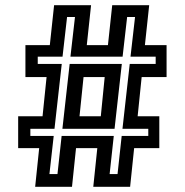

<svg xmlns="http://www.w3.org/2000/svg" viewBox="-20 -720 712 740"><path d="M115.5 0 131 -149H50V-272H144L159.5 -423H78V-546H172L188.5 -700H331L314.5 -546H396L412.5 -700H555L538.5 -546H622V-423H526L510.5 -272H594V-149H497L481.5 0H339.5L355 -149H273L257.5 0ZM220.5 -223.5 248.5 -473.5H449.5L421.5 -223.5ZM286.5 -272H368.5L383.5 -423H302ZM170.5 -49H201.5L217.5 -196H418.5L402.5 -49H433L449 -196H551.5V-223.5H452L480 -473.5H580V-501.5H483L500.5 -654.5H470L452.5 -501.5H251.5L269 -654.5H238.5L221 -501.5H125.5V-473.5H218L190 -223.5H97V-196H187Z"/></svg>

Font: Tourney SemiBold
Style: Regular
Weight: 600
Version: Version 1.015